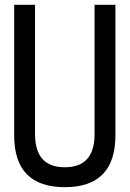

<svg xmlns="http://www.w3.org/2000/svg" viewBox="-20 -776 540 800"><path d="M39.1 -755.9H126V-216.8Q126 -79.1 250 -79.1Q374 -79.1 374 -216.8V-755.9H460.9V-211.9Q460.9 3.9 250 3.9Q39.1 3.9 39.1 -211.9Z"/></svg>

Font: MotoyaLCedar
Style: W3 mono
Weight: 400
Version: Version 1.01